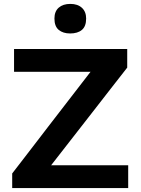

<svg xmlns="http://www.w3.org/2000/svg" viewBox="-20 -964 722 984"><path d="M42.5 0V-75Q68.5 -108.5 101 -150.8Q133.5 -193 166.5 -236Q199.5 -279 227.5 -315.5L444 -596H52V-713H632V-617.5Q589 -562.5 548 -510Q507 -457.5 466 -404.5L242 -117H637V0ZM339.5 -792.5Q303 -792.5 281 -810.8Q259 -829 259 -869Q259 -905.5 281 -924.8Q303 -944 340.5 -944Q378 -944 399.8 -924Q421.5 -904 421.5 -869Q421.5 -829 399.8 -810.8Q378 -792.5 339.5 -792.5Z"/></svg>

Font: Heraclito SemiBold
Style: Regular
Weight: 600
Designer: Kostas Bartsokas (font) & Cristiano Sobral (main changes)
Foundry: Kostas Bartsokas (font) & Cristiano Sobral (main changes)
Version: Version 1.00;July 8, 2020;FontCreator 13.0.0.2655 64-bit